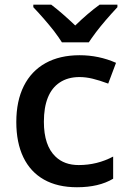

<svg xmlns="http://www.w3.org/2000/svg" viewBox="-20 -786 541 816"><path d="M49.3 -267.6Q49.3 -356.9 81.3 -420.7Q113.3 -484.4 173.6 -517.8Q233.9 -551.3 318.4 -551.3Q399.9 -551.3 473.1 -519L439.9 -430.7Q401.9 -444.8 373 -451.7Q344.2 -458.5 317.9 -458.5Q268.1 -458.5 233.4 -435.1Q200.2 -413.1 183.3 -371.1Q166.5 -329.1 166.5 -268.6Q166.5 -167 216.3 -120.1Q253.4 -84.5 314.5 -84.5Q393.1 -84.5 460.9 -120.6V-26.4Q400.4 9.8 307.1 9.8Q224.6 9.8 167 -22.7Q109.4 -55.2 79.3 -117.4Q49.3 -179.7 49.3 -267.6ZM209 -654.8Q169.4 -705.1 121.6 -755.4V-766.1H197.8Q241.7 -732.9 299.8 -677.7Q353 -729.5 403.3 -766.1H479V-755.4Q424.3 -696.8 388.2 -649.4Q367.2 -621.1 357.4 -606H243.2Q230 -627 209 -654.8Z"/></svg>

Font: Viking Open Sans Light
Style: Bold
Weight: 600
Foundry: Ascender Corporation
Version: Version 2.001